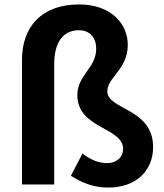

<svg xmlns="http://www.w3.org/2000/svg" viewBox="-20 -830 740 864"><path d="M467 14C598 14 669 -67 669 -168C669 -344 463 -335 463 -419C463 -482 555 -518 555 -628C555 -723 480 -810 336 -810C164 -810 79 -706 79 -561V0H224V-542C224 -638 263 -694 335 -694C386 -694 413 -658 413 -611C413 -524 328 -492 328 -402C328 -250 534 -258 534 -160C534 -125 507 -96 462 -96C425 -96 389 -110 351 -139L299 -39C351 -6 402 14 467 14Z"/></svg>

Font: Noto Sans T Chinese Bold
Style: Bold
Weight: 700
Designer: Ryoko NISHIZUKA (kana & ideographs); Paul D. Hunt (Latin, Greek & Cyrillic); Wenlong ZHANG (bopomofo); Sandoll Communica
Foundry: Adobe Systems Incorporated
Version: Version 1.000;PS 1;hotconv 1.0.78;makeotf.lib2.5.61930